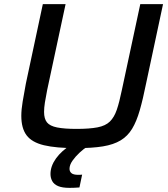

<svg xmlns="http://www.w3.org/2000/svg" viewBox="-20 -708 812 928"><path d="M349 8Q251 8 192.5 -6Q134 -20 108.5 -54Q83 -88 83 -148Q83 -178 89.5 -217Q96 -256 105 -304L187 -688H297L208 -273Q201 -238 197 -212.5Q193 -187 193 -167Q193 -134 207 -116.5Q221 -99 256 -92Q291 -85 350 -85Q413 -85 451.5 -92.5Q490 -100 511 -120.5Q532 -141 544.5 -177.5Q557 -214 569 -273L658 -688H768L686 -304Q671 -229 655.5 -175Q640 -121 618.5 -85.5Q597 -50 563 -29.5Q529 -9 477.5 -0.5Q426 8 349 8ZM316 200Q281 200 261 191.5Q241 183 232.5 167.5Q224 152 224 133Q224 95 250.5 58Q277 21 326 -10L403 0Q385 11 365 29.5Q345 48 330.5 68.5Q316 89 316 108Q316 121 325.5 129Q335 137 358 137Q361 137 365.5 137Q370 137 377 136L364 198Q352 199 340 199.5Q328 200 316 200Z"/></svg>

Font: Saira SemiExpanded Medium
Style: Italic
Weight: 500
Width: 6
Italic angle: -12°
Designer: Hector Gatti with collaboration of the Omnibus-Type team
Foundry: Omnibus-Type
Version: Version 1.101